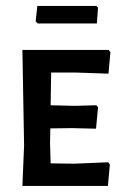

<svg xmlns="http://www.w3.org/2000/svg" viewBox="-20 -616 395 636"><path d="M343.9 -71 337.4 0H54.2L59.8 -134.6L54.2 -450.5H340.2L345.8 -443L339.3 -372L230.8 -375.7H149.5L147.7 -267.3L226.2 -265.4L299.1 -267.3L304.7 -260.7L298.1 -189.7L218.7 -191.6L146.7 -190.7L145.8 -143L147.7 -74.8L227.1 -73.8L338.3 -78.5ZM300.9 -538.3H104.7L98.1 -544.9L103.7 -596.3H299.1L304.7 -590.7Z"/></svg>

Font: Gurajada
Style: Regular
Weight: 400
Designer: Purushoth Kumar Guthula
Foundry: SiliconAndhra, USA.
Version: Version 1.0.3; ttfautohint (v1.2.42-39fb)